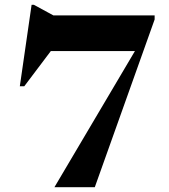

<svg xmlns="http://www.w3.org/2000/svg" viewBox="-20 -779 705 799"><path d="M623.5 -698 374.5 0H206.5L541.5 -566.5H191.5L81 -420H62.5L111.5 -759H121L202 -715H623.5Z"/></svg>

Font: Newsreader 72pt
Style: Bold
Weight: 700
Designer: Hugues Gentile
Foundry: Production Type
Version: Version 1.003; ttfautohint (v1.8.3)